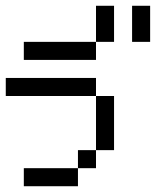

<svg xmlns="http://www.w3.org/2000/svg" viewBox="-20 -645 540 665"><path d="M0 -312.5V-375H62.5V-312.5ZM125 -312.5V-375H187.5V-312.5ZM187.5 -312.5V-375H250V-312.5ZM62.5 0V-62.5H125V0ZM125 0V-62.5H187.5V0ZM62.5 -312.5V-375H125V-312.5ZM62.5 -437.5V-500H125V-437.5ZM125 -437.5V-500H187.5V-437.5ZM187.5 -437.5V-500H250V-437.5ZM250 -312.5V-375H312.5V-312.5ZM312.5 -250V-312.5H375V-250ZM312.5 -187.5V-250H375V-187.5ZM312.5 -125V-187.5H375V-125ZM250 -62.5V-125H312.5V-62.5ZM187.5 0V-62.5H250V0ZM250 -437.5V-500H312.5V-437.5ZM312.5 -562.5V-625H375V-562.5ZM312.5 -500V-562.5H375V-500ZM437.5 -562.5V-625H500V-562.5ZM437.5 -500V-562.5H500V-500Z"/></svg>

Font: AprilSans
Style: Regular
Weight: 400
Designer: typesprite
Version: Version 1.001;PS 001.001;hotconv 1.0.88;makeotf.lib2.5.64775